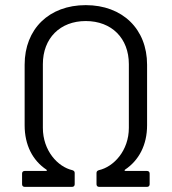

<svg xmlns="http://www.w3.org/2000/svg" viewBox="-20 -728 669 748"><path d="M76 0H261C267 0 271 -4 271 -10V-54C271 -60 268 -63 262 -65C205 -78 147 -141 147 -230V-478C147 -579 214 -646 314 -646C415 -646 482 -579 482 -478V-230C482 -141 423 -78 365 -65C359 -63 356 -60 356 -54V-10C356 -4 360 0 366 0H553C559 0 563 -4 563 -10V-52C563 -58 559 -62 553 -62H469C465 -62 464 -65 467 -67C521 -103 553 -163 553 -240V-476C553 -615 457 -708 314 -708C171 -708 76 -615 76 -476V-240C76 -163 107 -103 161 -67C164 -65 163 -62 159 -62H76C70 -62 66 -58 66 -52V-10C66 -4 70 0 76 0Z"/></svg>

Font: Elastic
Style: elastic
Weight: 400
Designer: Jeremy Tribby
Foundry: Tribby Type
Version: Version 1.422;hotconv 1.0.109;makeotfexe 2.5.65596